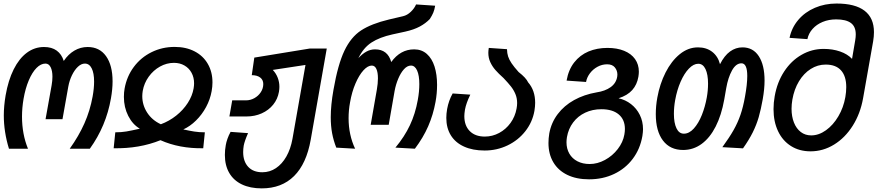

<svg xmlns="http://www.w3.org/2000/svg" viewBox="-20 -818 4845 1060"><path d="M1 -181Q1 -232.5 11 -291.5Q25.5 -375 55.5 -435Q85.5 -495 128.2 -526.8Q171 -558.5 223 -558.5Q266 -558.5 293.2 -538.5Q320.5 -518.5 332 -481.5Q356.5 -518.5 390.5 -538.5Q424.5 -558.5 464 -558.5Q529.5 -558.5 565.5 -508Q601.5 -457.5 601.5 -368.5Q601.5 -325.5 592.5 -275Q566 -122 476 3H365Q415 -67 446 -136.8Q477 -206.5 491.5 -286Q499.5 -330.5 499.5 -367.5Q499.5 -414.5 486.2 -440.8Q473 -467 448.5 -467Q429 -467 410.2 -449.5Q391.5 -432 377.2 -402.5Q363 -373 357 -339.5L325 -160H231.5L265 -347Q269.5 -372.5 269.5 -394.5Q269.5 -427.5 259.5 -447.2Q249.5 -467 231 -467Q205.5 -467 181.5 -442.8Q157.5 -418.5 138.8 -374.2Q120 -330 110 -272Q101.5 -222 101.5 -174.5Q101.5 -77.5 134.5 3H29.5Q1 -89.5 1 -181Z M752 -107.5Q712 -131 688 -178.2Q664 -225.5 664 -283Q664 -309 668 -329.5Q680 -396.5 719 -448.8Q758 -501 816.8 -530Q875.5 -559 944 -559Q1007 -559 1054.2 -534.5Q1101.5 -510 1127.2 -465.5Q1153 -421 1153 -363Q1153 -340 1148.5 -315Q1140.5 -269.5 1117.8 -227.2Q1095 -185 1062.2 -152.8Q1029.5 -120.5 992 -103.5Q1025.5 -96 1052.2 -91.8Q1079 -87.5 1111 -87.5L1102 0.5Q970 2.5 866 -44Q749.5 3 607.5 0.5L616.5 -87.5Q650 -87.5 677.8 -92.2Q705.5 -97 752 -107.5ZM765.5 -287Q765.5 -238 792.5 -196.2Q819.5 -154.5 868 -132Q914 -149 952.8 -179.8Q991.5 -210.5 1016.8 -249.8Q1042 -289 1049 -330.5Q1051.5 -346.5 1051.5 -358Q1051.5 -390.5 1037.5 -416.2Q1023.5 -442 998.2 -456.5Q973 -471 940.5 -471Q900 -471 863.2 -450.5Q826.5 -430 801 -394.5Q775.5 -359 768 -316Q765.5 -300 765.5 -287Z M1221.5 37.5Q1221.5 10 1226.5 -17Q1229 -32.5 1235.8 -51.8Q1242.5 -71 1253 -90L1349.5 -83Q1330.5 -40 1325.5 -14Q1322.5 5 1322.5 21.5Q1322.5 73 1350.2 103Q1378 133 1428.5 133Q1469.5 133 1503.5 110.2Q1537.5 87.5 1561 46Q1584.5 4.5 1594.5 -50.5L1666.5 -459.5L1486 -432Q1504 -413 1513.2 -389Q1522.5 -365 1522.5 -338.5Q1522.5 -327 1520 -311Q1513 -271 1488.2 -240.2Q1463.5 -209.5 1425 -192.2Q1386.5 -175 1341 -175H1246.5L1262 -264H1338.5Q1362.5 -264 1384.5 -276.2Q1406.5 -288.5 1420 -309.2Q1433.5 -330 1433.5 -354Q1433.5 -377 1416.5 -390Q1399.5 -403 1370 -403L1384 -500L1690 -550H1784L1695.5 -47Q1672 86 1603.5 154Q1535 222 1425 222Q1361 222 1315.2 200Q1269.5 178 1245.5 136.5Q1221.5 95 1221.5 37.5Z M1806 -171Q1806 -237.5 1821 -322Q1845.5 -462.5 1881.5 -538Q1917.5 -613.5 1973.8 -650.2Q2030 -687 2128 -710.5L2205 -728.5Q2228.5 -734 2248.2 -753Q2268 -772 2277 -793.5L2382.5 -786.5Q2378.5 -763.5 2372 -748Q2365.5 -732.5 2353 -713Q2330 -689 2297.5 -671.5Q2265 -654 2217.5 -643.5L2146.5 -628Q2076 -612.5 2031.2 -583.5Q1986.5 -554.5 1958.5 -497Q1980.5 -521 2003 -533.2Q2025.5 -545.5 2050.5 -545.5Q2120.5 -545.5 2140 -475.5Q2190.5 -545.5 2266.5 -545.5Q2308 -545.5 2336.5 -520.2Q2365 -495 2379 -450.8Q2393 -406.5 2393 -349.5Q2393 -301.5 2384.5 -255.5Q2371.5 -184 2344 -121Q2316.5 -58 2270.5 3L2163 -3Q2213 -63 2243 -126.5Q2273 -190 2286.5 -266Q2295 -312 2295 -353.5Q2295 -401.5 2282.8 -428.8Q2270.5 -456 2249 -456Q2228.5 -456 2210.2 -435.8Q2192 -415.5 2178.5 -383.2Q2165 -351 2158.5 -315.5L2126 -129H2026.5L2060.5 -323Q2066.5 -357.5 2066.5 -385.5Q2066.5 -418.5 2058 -437.2Q2049.5 -456 2032.5 -456Q2010.5 -456 1986.5 -429.8Q1962.5 -403.5 1942.5 -357Q1922.5 -310.5 1912.5 -252.5Q1904.5 -209.5 1904.5 -165.5Q1904.5 -73.5 1940.5 3L1836.5 -3Q1821 -42.5 1813.5 -82.8Q1806 -123 1806 -171Z M2444 -167Q2444 -190.5 2448.5 -216Q2457 -263 2479 -302L2576.5 -295.5Q2553.5 -248.5 2547 -212.5Q2543.5 -190.5 2543.5 -177Q2543.5 -124.5 2573.5 -94.2Q2603.5 -64 2656.5 -64Q2698.5 -64 2735.8 -84Q2773 -104 2798.5 -139.2Q2824 -174.5 2832 -219Q2835 -235 2835 -249Q2835 -276 2825.5 -298.8Q2816 -321.5 2801 -340.5Q2786 -359.5 2760 -387Q2732.5 -411.5 2715 -431.5Q2697.5 -451.5 2686.8 -475Q2676 -498.5 2676 -526.5Q2676 -537.5 2678.5 -553.5L2779 -546.5Q2779.5 -524 2785.2 -506.2Q2791 -488.5 2804.2 -468.8Q2817.5 -449 2843 -420.5Q2864 -404 2876.8 -390.2Q2889.5 -376.5 2896 -363Q2934.5 -319 2934.5 -250.5Q2934.5 -231 2930.5 -206Q2919.5 -143.5 2880.2 -93.5Q2841 -43.5 2782 -15.2Q2723 13 2655.5 13Q2589.5 13 2541.8 -8.8Q2494 -30.5 2469 -71Q2444 -111.5 2444 -167Z M3008 -28.5Q3008 -54 3012.5 -81.5Q3023.5 -141 3059 -188Q3094.5 -235 3149.5 -265.5Q3204.5 -296 3273.5 -308Q3321 -315 3351.2 -336.8Q3381.5 -358.5 3387.5 -394.5Q3388.5 -401.5 3388.5 -406Q3388.5 -428.5 3374.5 -445.8Q3360.5 -463 3332 -463Q3304 -463 3279 -449.5Q3254 -436 3237 -413.5Q3220 -391 3215.5 -365.5L3108 -373Q3118.5 -433 3150.2 -473.5Q3182 -514 3229 -533.8Q3276 -553.5 3333.5 -553.5Q3386.5 -553.5 3425.8 -537.5Q3465 -521.5 3486 -491.8Q3507 -462 3507 -422.5Q3507 -410.5 3504.5 -394.5Q3497 -350.5 3470.5 -320.8Q3444 -291 3395 -275.5Q3433 -267 3463.8 -243.2Q3494.5 -219.5 3512.2 -183.8Q3530 -148 3530 -104.5Q3530 -90 3526.5 -67Q3514 5 3473.2 59Q3432.5 113 3370.2 142.5Q3308 172 3232 172Q3162.5 172 3112 147.5Q3061.5 123 3034.8 77.8Q3008 32.5 3008 -28.5ZM3427 -75Q3430 -91.5 3430 -106Q3430 -157.5 3396 -186.2Q3362 -215 3300 -215Q3251 -215 3210.8 -196Q3170.5 -177 3144.2 -142Q3118 -107 3110 -61Q3107.5 -44.5 3107.5 -32.5Q3107.5 3 3123.2 30.2Q3139 57.5 3168 72.5Q3197 87.5 3235.5 87.5Q3278.5 87.5 3320 65Q3361.5 42.5 3390.5 5Q3419.5 -32.5 3427 -75Z M3600.5 -188Q3600.5 -233 3609 -279.5Q3622.5 -354.5 3654.5 -417.8Q3686.5 -481 3732.8 -518.8Q3779 -556.5 3833.5 -556.5Q3880 -556.5 3912 -531.8Q3944 -507 3955 -463.5Q3979 -511 4010.5 -533.8Q4042 -556.5 4079 -556.5Q4137.5 -556.5 4169.2 -507.8Q4201 -459 4201 -373Q4201 -327.5 4191 -270.5Q4181 -214 4168.8 -171.5Q4156.5 -129 4135.8 -87.2Q4115 -45.5 4082 1L3968 -5.5Q4006.5 -58.5 4029.8 -99.5Q4053 -140.5 4068 -184Q4083 -227.5 4093 -284.5Q4105.5 -352.5 4105.5 -398.5Q4105.5 -468.5 4073.5 -468.5Q4043 -468.5 4021.2 -429Q3999.5 -389.5 3989.5 -332L3978.5 -269Q3963 -182 3931 -119.2Q3899 -56.5 3853.2 -23.2Q3807.5 10 3751.5 10Q3679.5 10 3640 -42.2Q3600.5 -94.5 3600.5 -188ZM3882 -279.5Q3889 -318 3889 -356.5Q3889 -407 3875 -436.5Q3861 -466 3835 -466Q3809 -466 3783.2 -439.2Q3757.5 -412.5 3737.5 -366.8Q3717.5 -321 3707.5 -265.5Q3700.5 -227 3700.5 -189.5Q3700.5 -139 3714.8 -109.5Q3729 -80 3755.5 -80Q3785 -80 3810.8 -108.8Q3836.5 -137.5 3854.8 -183.2Q3873 -229 3882 -279.5Z M4250.5 -215.5Q4250.5 -251 4257 -287Q4270.5 -364 4309.2 -423.2Q4348 -482.5 4404.8 -515.2Q4461.5 -548 4527.5 -548Q4576.5 -548 4617.8 -533.8Q4659 -519.5 4684 -493L4701.5 -595.5Q4704.5 -613.5 4704.5 -628Q4704.5 -671.5 4677.5 -691.2Q4650.5 -711 4596.5 -711Q4555.5 -711 4521.8 -697Q4488 -683 4466 -658.2Q4444 -633.5 4437.5 -602L4339 -609Q4350.5 -665 4387.2 -708.2Q4424 -751.5 4479 -775Q4534 -798.5 4598.5 -798.5Q4701 -798.5 4753 -758.8Q4805 -719 4805 -640.5Q4805 -617 4800.5 -590L4745 -276Q4730 -191 4687.8 -124Q4645.5 -57 4584.8 -19.8Q4524 17.5 4455 17.5Q4393 17.5 4346.8 -11.8Q4300.5 -41 4275.5 -93.8Q4250.5 -146.5 4250.5 -215.5ZM4647 -282Q4652 -310.5 4652 -337Q4652 -397.5 4623.2 -429.5Q4594.5 -461.5 4538.5 -461.5Q4494 -461.5 4455.8 -437.2Q4417.5 -413 4391 -369.2Q4364.5 -325.5 4354.5 -268Q4350 -242 4350 -217.5Q4350 -175 4363.2 -141.5Q4376.5 -108 4401 -89.2Q4425.5 -70.5 4458.5 -70.5Q4500.5 -70.5 4540.2 -99Q4580 -127.5 4608.5 -176Q4637 -224.5 4647 -282Z"/></svg>

Font: JuliaMono Medium
Style: Italic
Weight: 500
Italic angle: -9°
Monospace: yes
Designer: cormullion
Foundry: corm
Version: Version 0.054; ttfautohint (v1.8.4)